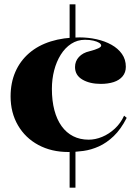

<svg xmlns="http://www.w3.org/2000/svg" viewBox="-20 -728 638 888"><path d="M302 -708H329V-540H302ZM302 -45H329V140H302ZM296 -25Q218 -25 157.5 -57.5Q97 -90 63 -148.5Q29 -207 29 -282Q29 -345 51 -395.5Q73 -446 114.5 -482Q156 -518 215 -536.5Q274 -555 348 -555Q388 -555 426.5 -546.5Q465 -538 495.5 -521Q526 -504 544 -478.5Q562 -453 562 -419Q562 -393 547 -375Q532 -357 506 -348.5Q480 -340 446 -340Q395 -340 361 -360Q327 -380 327 -418Q327 -445 345 -464.5Q363 -484 394 -491Q448 -505 448 -517Q448 -524 438.5 -530Q429 -536 412 -540Q395 -544 373 -544Q338 -544 309.5 -525.5Q281 -507 261 -475Q241 -443 230.5 -402.5Q220 -362 220 -317Q220 -262 231.5 -218.5Q243 -175 265 -144.5Q287 -114 318.5 -98Q350 -82 390 -82Q421 -82 452.5 -95Q484 -108 511 -133Q538 -158 554 -193L566 -183Q539 -130 506 -98.5Q473 -67 437.5 -51Q402 -35 366 -30Q330 -25 296 -25Z"/></svg>

Font: Kalnia SemiBold
Style: Regular
Weight: 600
Designer: Frida Medrano
Foundry: Frida Medrano
Version: Version 1.105